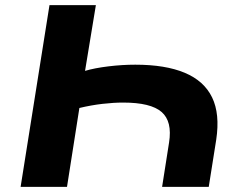

<svg xmlns="http://www.w3.org/2000/svg" viewBox="-20 -725 935 745"><path d="M60 0 172 -705H352L310 -450Q347 -461 400.5 -467.5Q454 -474 505 -474Q622 -474 697 -442.5Q772 -411 803 -347Q834 -283 819 -183L790 0H609L636 -172Q649 -254 607 -290.5Q565 -327 458 -327Q421 -327 377.5 -322Q334 -317 288 -306L240 0Z"/></svg>

Font: Nunito Sans 10pt Expanded ExtraBold
Style: Italic
Weight: 800
Width: 7
Italic angle: -9°
Designer: Vernon Adams
Foundry: Vernon Adams
Version: Version 3.101;gftools[0.9.27]